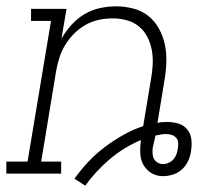

<svg xmlns="http://www.w3.org/2000/svg" viewBox="-35 -548 655 606"><path d="M234 38 200 16Q220 -12 244 -37.5Q268 -63 296 -84Q324 -105 354 -122Q384 -139 417 -150L442 -301Q446 -323 447 -346Q448 -369 444 -390.5Q440 -412 430 -431.5Q420 -451 403.5 -464.5Q387 -478 365.5 -484Q344 -490 321 -490Q299 -490 277.5 -485.5Q256 -481 236 -470Q216 -459 199.5 -442.5Q183 -426 171 -406.5Q159 -387 152.5 -366Q146 -345 142 -323L95 -38H158V0H-15V-38H52L126 -482H63V-520H175L159 -426Q172 -449 190.5 -469.5Q209 -490 232 -503.5Q255 -517 280.5 -522.5Q306 -528 330 -528Q359 -528 386 -521Q413 -514 433.5 -497.5Q454 -481 467 -457Q480 -433 485.5 -406.5Q491 -380 490 -351.5Q489 -323 484 -294L462 -160Q469 -162 477 -162.5Q485 -163 492 -163Q511 -163 528 -158Q545 -153 556 -139.5Q567 -126 569 -108Q571 -90 568 -72Q566 -56 559 -40.5Q552 -25 539.5 -13.5Q527 -2 511 3Q495 8 479 8Q466 8 454 3.5Q442 -1 432.5 -9.5Q423 -18 417 -29Q411 -40 409 -53Q407 -66 407.5 -79Q408 -92 410 -106Q357 -84 312.5 -46.5Q268 -9 234 38ZM479 -30Q488 -30 497 -34Q506 -38 512 -44.5Q518 -51 521.5 -60Q525 -69 526 -78Q528 -87 527.5 -96.5Q527 -106 521.5 -112.5Q516 -119 507.5 -122Q499 -125 489 -125Q481 -125 472.5 -123.5Q464 -122 455 -120V-116Q453 -108 451 -99Q449 -90 447 -81Q446 -72 446.5 -63Q447 -54 451 -46.5Q455 -39 463 -34.5Q471 -30 479 -30Z"/></svg>

Font: Iosevka Etoile XLtObl
Style: Regular
Weight: 200
Italic angle: -9°
Designer: Belleve Invis
Foundry: Belleve Invis
Version: Version 15.5.2; ttfautohint (v1.8.4)